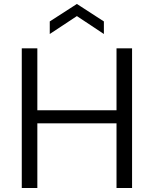

<svg xmlns="http://www.w3.org/2000/svg" viewBox="-20 -942 771 962"><path d="M89.1 0V-700H167.1V-389.4H563.8V-700H641.7V0H563.8V-323.9H167.1V0ZM229.3 -771.6V-834.6L365.3 -922.2L500.5 -834.6V-771.6L365.3 -861.4Z"/></svg>

Font: Envelope Sans Variable
Style: Regular
Weight: 500
Designer: Andreas Rasmussen / Norman Anderson
Foundry: mail.de GmbH
Version: Version 1.150